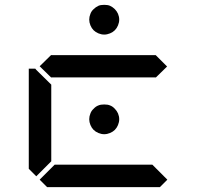

<svg xmlns="http://www.w3.org/2000/svg" viewBox="-20 -774 856 794"><path d="M354 -717Q358 -728 367 -736Q376 -745 387 -750Q396 -754 411 -754Q426 -754 435 -750Q446 -745 455 -736Q463 -728 468 -717Q473 -705 473 -693Q473 -681 468 -669Q463 -657 455 -649Q447 -641 435 -636Q423 -631 411 -631Q399 -631 387 -636Q375 -641 367 -649Q359 -657 354 -669Q349 -681 349 -693Q349 -705 354 -717ZM354 -305Q358 -316 367 -324Q376 -334 387 -338Q396 -342 411 -342Q426 -342 435 -338Q446 -334 455 -324Q463 -316 468 -305Q473 -293 473 -281Q473 -269 468 -257Q463 -245 455 -237Q447 -229 435 -224Q423 -219 411 -219Q399 -219 387 -224Q375 -229 367 -237Q359 -245 354 -257Q349 -269 349 -281Q349 -293 354 -305ZM672 -31 641 0H175L144 -31L206 -93H610ZM130 -45 99 -76V-490H126L130 -485L192 -424V-107ZM671 -499 624 -453V-454H192V-453L144 -500L192 -547V-546H624Z"/></svg>

Font: seg115
Style: Regular
Weight: 400
Designer: Keshikan(Twitter:@keshinomi_88pro)
Version: seg115 Version 0.46